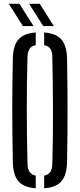

<svg xmlns="http://www.w3.org/2000/svg" viewBox="-20 -976 417 1002"><path d="M166.5 6.5Q103.5 2 75.8 -30.5Q48 -63 47 -131.5Q44 -269.5 44 -400Q44 -530.5 47 -668.5Q48 -737 75.8 -769.5Q103.5 -802 166.5 -806.5V-740.5Q125 -733 123.5 -681Q119.5 -543.5 119.8 -402Q120 -260.5 123.5 -119Q125 -67 166.5 -59.5ZM210.5 6.5V-59.5Q251.5 -67 253 -119Q257 -260.5 256.5 -402Q256 -543.5 253 -681Q252.5 -708 242.2 -722Q232 -736 210.5 -740.5V-806.5Q273.5 -802 301 -769.5Q328.5 -737 330 -668.5Q332.5 -530 332.5 -399.8Q332.5 -269.5 330 -131.5Q328.5 -63 301 -30.5Q273.5 2 210.5 6.5ZM99.5 -840 26 -956H81.5L155 -840ZM205.5 -840 132 -956H187.5L261 -840Z"/></svg>

Font: Big Shoulders Stencil Display Medium
Style: Regular
Weight: 500
Designer: Patric King
Foundry: XO Type Co
Version: Version 1.000